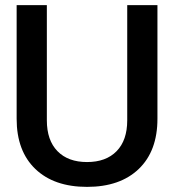

<svg xmlns="http://www.w3.org/2000/svg" viewBox="-20 -720 680 750"><path d="M45 -256V-700H163V-250Q163 -172 204.5 -129.5Q246 -87 320 -87Q394 -87 435.5 -129.5Q477 -172 477 -250V-700H595V-256Q595 -130 522 -60Q449 10 320 10Q191 10 118 -60Q45 -130 45 -256Z"/></svg>

Font: Niramit SemiBold
Style: Regular
Weight: 600
Designer: Katatrad Aksorn Co.,Ltd.
Foundry: Cadson Demak Co.,Ltd.
Version: Version 1.001; ttfautohint (v1.6)